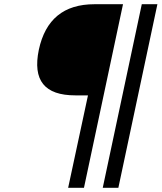

<svg xmlns="http://www.w3.org/2000/svg" viewBox="-20 -690 766 910"><path d="M563 -670H428C282 -670 195 -598 164 -454C134 -309 191 -238 337 -238H397L303 200H378ZM467 200 652 -670H726L541 200Z"/></svg>

Font: LT Wave Text Light Italic
Style: Regular
Weight: 300
Designer: Daniel Lyons
Version: Version 2.5 (Glyphs App)